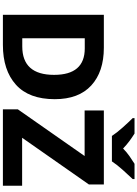

<svg xmlns="http://www.w3.org/2000/svg" viewBox="173 -1144 971 1358"><g transform="rotate(90 659.0 -465.5)"><path d="M682 -367Q682 -536 585 -625Q488 -714 318 -714H85V0H298Q477 0 579.5 -92Q682 -184 682 -367ZM510 -362Q510 -137 309 -137H251V-579H323Q510 -579 510 -362ZM1294 0H754V-106L1084 -578H762V-714H1285V-608L955 -136H1294ZM1247 -931H1139Q1113 -915 1084.5 -895Q1056 -875 1031 -850Q1005 -875 978 -895Q951 -915 925 -931H816V-918Q844 -890 882 -847.5Q920 -805 942 -771H1122Q1144 -805 1182.5 -848Q1221 -891 1247 -918Z"/></g></svg>

Font: Noto Sans UI Extra
Style: Regular
Weight: 800
Designer: Monotype Design Team
Foundry: Monotype Imaging Inc.
Version: Version 1.901